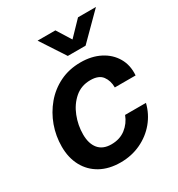

<svg xmlns="http://www.w3.org/2000/svg" viewBox="-176 -844 897 969"><g transform="rotate(-30 272.0 -359.0)"><path d="M245.1 11.7Q177.7 11.7 128.7 -15.4Q79.6 -42.5 53 -91.6Q26.4 -140.6 26.4 -205.6Q26.4 -267.6 47.1 -325Q67.9 -382.3 106.4 -428.2Q145 -474.1 199.2 -500.7Q253.4 -527.3 320.8 -527.3Q384.3 -527.3 432.9 -502.4Q481.4 -477.5 507.3 -433.3Q533.2 -389.2 528.8 -331.1H407.7Q407.7 -370.6 387.5 -397.7Q367.2 -424.8 318.8 -424.8Q265.1 -424.8 227.5 -392.1Q189.9 -359.4 170.2 -309.1Q150.4 -258.8 150.4 -205.1Q150.4 -151.9 175.5 -121.3Q200.7 -90.8 250 -90.8Q299.3 -90.8 333.5 -117.2Q367.7 -143.6 383.3 -185.1H504.9Q490.7 -127.9 453.9 -83.5Q417 -39.1 363 -13.7Q309.1 11.7 245.1 11.7ZM292 -730.5 343.8 -647.5 423.8 -730.5H527.8V-730L385.3 -587.4H281.7L188.5 -730V-730.5Z"/></g></svg>

Font: Inter Display SemiBold
Style: Italic
Weight: 600
Italic angle: -9.39999°
Designer: Rasmus Andersson
Foundry: rsms
Version: Version 4.000;git-a52131595